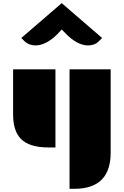

<svg xmlns="http://www.w3.org/2000/svg" viewBox="-20 -940 789 1224"><path d="M423.3 263.7H453.6C622.6 263.7 685.5 171.9 685.5 32.7V-498H423.3ZM63.5 -213.4C63.5 -75.2 120.6 0 289.6 0H333.5V-498H63.5ZM206.1 -650.4C251 -650.4 299.3 -675.8 345.7 -722.2C355 -731.4 364.3 -742.2 373.5 -752L402.8 -722.2C448.7 -675.8 497.1 -650.4 541 -650.4C567.9 -650.4 591.3 -658.2 608.9 -675.8L630.9 -697.8L373.5 -919.9L115.7 -697.8L137.7 -675.8C154.8 -659.7 179.7 -650.4 206.1 -650.4Z"/></svg>

Font: Plaster
Style: Regular
Weight: 400
Designer: Eben Sorkin
Foundry: Eben Sorkin
Version: Version 1.007